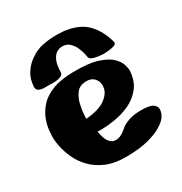

<svg xmlns="http://www.w3.org/2000/svg" viewBox="-141 -685 750 791"><g transform="rotate(-30 234.5 -289.5)"><path d="M302 -436Q302 -436 299.5 -449.5Q297 -463 289.5 -481Q282 -499 268.5 -512.5Q255 -526 234 -526Q234 -526 225.5 -525.5Q217 -525 205.5 -518Q194 -511 185 -492.5Q176 -474 175 -438Q175 -426 163.5 -421Q152 -416 137.5 -415Q123 -414 112 -415Q101 -415 86 -415Q71 -415 60 -420Q49 -425 49 -439Q51 -477 67.5 -502Q84 -527 104.5 -542Q125 -557 140.5 -563Q156 -569 156 -569Q156 -569 171 -572.5Q186 -576 211 -578Q236 -580 266.5 -577.5Q297 -575 328 -563Q358 -551 377.5 -530Q397 -509 408 -487Q419 -465 423.5 -450Q428 -435 428 -434Q429 -425 417.5 -421Q406 -417 391 -415.5Q376 -414 365 -414Q349 -414 326.5 -419Q304 -424 302 -436ZM425 -302Q422 -252 397 -221.5Q372 -191 336.5 -175.5Q301 -160 266 -154.5Q231 -149 207.5 -149Q184 -149 184 -149Q190 -114 201 -99Q212 -84 225.5 -82Q239 -80 251 -84.5Q263 -89 270.5 -95Q278 -101 278 -101Q278 -101 289 -110Q300 -119 323.5 -127.5Q347 -136 383 -136Q424 -136 438.5 -125.5Q453 -115 452.5 -101.5Q452 -88 446.5 -77.5Q441 -67 441 -67Q441 -67 432.5 -57.5Q424 -48 402 -35Q380 -22 341 -11.5Q302 -1 241 0Q182 1 142 -16Q102 -33 76 -60.5Q50 -88 36.5 -118.5Q23 -149 17.5 -175.5Q12 -202 12 -217Q12 -232 14.5 -256Q17 -280 27.5 -306.5Q38 -333 60 -357Q82 -381 120.5 -396Q159 -411 219 -412Q294 -413 336 -399Q378 -385 397 -365Q416 -345 420.5 -327Q425 -309 425 -302ZM170 -218Q231 -223 261 -244Q291 -265 296 -291Q301 -317 286.5 -335.5Q272 -354 243 -352Q214 -351 199 -330.5Q184 -310 178 -283.5Q172 -257 171 -237.5Q170 -218 170 -218Z"/></g></svg>

Font: Nerko One
Style: Regular
Weight: 400
Designer: Nermin Kahrimanovic
Foundry: Nermin Kahrimanovic
Version: Version 1.101